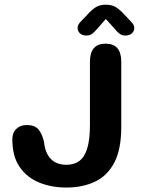

<svg xmlns="http://www.w3.org/2000/svg" viewBox="-20 -810 659 840"><path d="M270 10.5Q205 10.5 151.2 -11.5Q97.5 -33.5 65.8 -79.8Q34 -126 34 -199.5Q34 -230 51.8 -246.5Q69.5 -263 97 -263Q131.5 -263 147.8 -244.2Q164 -225.5 172.5 -189.5Q176 -155 188.8 -132.8Q201.5 -110.5 222 -99.8Q242.5 -89 270 -89Q304.5 -89 327.5 -106.2Q350.5 -123.5 362 -162Q373.5 -200.5 373.5 -263V-540Q373.5 -619 442 -619Q510.5 -619 510.5 -540V-254.5Q510.5 -156 479.8 -98Q449 -40 394.8 -14.8Q340.5 10.5 270 10.5ZM555.5 -713Q567.5 -700 567.5 -687.5Q567.5 -673.5 556.8 -664Q546 -654.5 528.5 -654.5Q513.5 -654.5 503 -662.5Q492.5 -670.5 483 -682.5L443 -727L403.5 -682Q393.5 -670 383.2 -662.2Q373 -654.5 358 -654.5Q340.5 -654.5 330 -664Q319.5 -673.5 319.5 -688Q319.5 -693.5 322 -700Q324.5 -706.5 331 -713L359.5 -743Q380 -766 398 -777.8Q416 -789.5 443 -789.5Q470.5 -789.5 488.5 -777.8Q506.5 -766 527 -743Z"/></svg>

Font: Sono Monospace SemiBold
Style: Regular
Weight: 600
Designer: Tyler Finck
Foundry: Tyler Finck
Version: Version 2.112